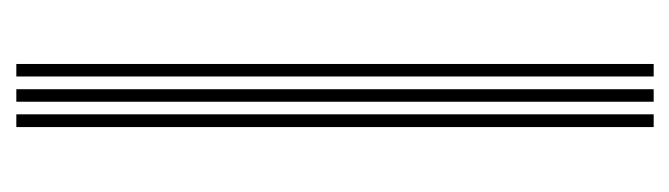

<svg xmlns="http://www.w3.org/2000/svg" viewBox="-320 -520 840 241"><g transform="rotate(90 100.5 -400.0)"><path d="M124 0V-800H140V0ZM60.8 0V-800H76.5V0ZM92.5 0V-800H108.2V0Z"/></g></svg>

Font: Big Shoulders Inline Text
Style: Regular
Weight: 400
Designer: Patric King
Foundry: XO Type Co
Version: Version 1.000